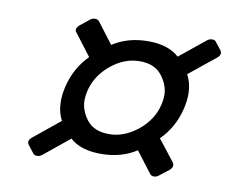

<svg xmlns="http://www.w3.org/2000/svg" viewBox="-57 -520 691 575"><g transform="rotate(10 289.0 -232.5)"><path d="M342.8 -347.7Q296.4 -347.7 255.4 -314Q214.4 -280.3 203.1 -231.9Q199.7 -217.3 199.7 -204.1Q199.7 -173.3 221.4 -145Q243.2 -116.7 289.6 -116.7Q335 -116.7 376.5 -150.1Q418 -183.6 429.2 -231.9Q432.6 -246.6 432.6 -259.8Q432.6 -290.5 410.4 -319.1Q388.2 -347.7 342.8 -347.7ZM357.4 -411.1Q418.9 -411.1 451.7 -380.9L529.3 -443.8Q536.6 -449.7 544.9 -449.7Q554.2 -449.7 557.6 -443.4L575.2 -420.9Q577.6 -417 577.6 -413.1Q577.6 -411.6 577.1 -410.2Q575.7 -404.3 568.4 -398.4L488.8 -334Q502.9 -308.1 502.9 -274.9Q502.9 -254.9 497.6 -232.4Q483.4 -171.9 441.9 -130.9L492.7 -65.9Q496.1 -60.1 495.1 -54.7Q493.7 -49.3 488.3 -43.9L459.5 -21.5Q452.1 -15.1 443.8 -15.1Q435.1 -15.1 430.7 -22L383.3 -84Q337.4 -54.2 275.4 -54.2Q213.4 -54.2 181.2 -84L104 -21Q96.7 -15.1 88.4 -15.1Q80.1 -15.1 76.2 -20.5L58.6 -43Q55.2 -47.4 55.2 -51.8Q55.2 -53.2 55.7 -54.7Q57.1 -60.5 64.9 -66.9L144 -131.3Q130.4 -156.7 130.4 -189.5Q130.4 -209.5 135.7 -232.4Q149.4 -291.5 190.9 -333.5L141.1 -398.9Q136.2 -403.8 137.7 -410.2Q139.2 -416 146 -421.9L173.8 -444.3Q180.7 -449.7 189 -449.7Q197.3 -449.7 201.7 -443.8L249.5 -380.9Q295.9 -411.1 357.4 -411.1Z"/></g></svg>

Font: Caudex
Style: Bold
Weight: 700
Italic angle: -13°
Version: Version 1.04